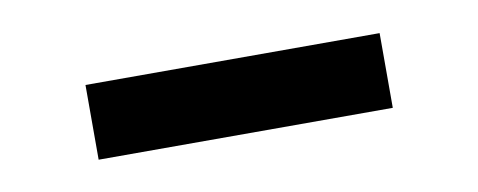

<svg xmlns="http://www.w3.org/2000/svg" viewBox="-27 -412 510 205"><g transform="rotate(-10 228.5 -309.5)"><path d="M387.7 -349.6V-268.6H68.8V-349.6Z"/></g></svg>

Font: Inter 16pt
Style: Regular
Weight: 400
Version: Version 4.001;git-66647c0bb